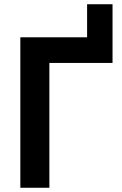

<svg xmlns="http://www.w3.org/2000/svg" viewBox="-20 -886 576 906"><path d="M76 0H213V-589H511V-866H391V-710H76Z"/></svg>

Font: FIGSv2-sans-serif
Style: Bold
Weight: 700
Designer: Matt McInerney, Pablo Impallari, Rodrigo Fuenzalida,Mirko Velimirovic
Foundry: Matt McInerney, Pablo Impallari, Rodrigo Fuenzalida
Version: Version 4.021;hotconv 1.0.109;makeotfexe 2.5.65596